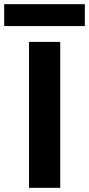

<svg xmlns="http://www.w3.org/2000/svg" viewBox="-68 -901 427 921"><path d="M71 0V-700H221V0ZM-48 -776V-881H339V-776Z"/></svg>

Font: DM Sans 11pt Black
Style: Regular
Weight: 900
Version: Version 4.004;gftools[0.9.30]